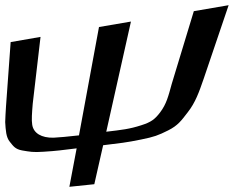

<svg xmlns="http://www.w3.org/2000/svg" viewBox="-47 -563 900 739"><path d="M-6 -401 -24 -152C-26 -129 -26 -110 -27 -93C-25 -62 -24 -35 -9 -17C4 -1 11 11 38 16C68 21 80 24 121 21C170 18 191 15 248 8L220 156L316 146L350 -4C415 -12 438 -14 496 -26C546 -36 562 -42 600 -61C638 -80 651 -99 675 -130C705 -168 719 -208 737 -260L833 -543L699 -520L614 -240C601 -193 594 -163 569 -130C549 -104 535 -93 497 -81C451 -66 421 -63 362 -56L457 -480L334 -459L257 -42C213 -37 180 -34 159 -33C113 -32 82 -50 77 -83C74 -101 76 -128 79 -164L109 -421Z"/></svg>

Font: Gamestation Warped
Style: Italic
Weight: 400
Designer: Jonas Hecksher
Foundry: Jonas Hecksher, Playtypeª, e-types AS
Version: Version 1.003